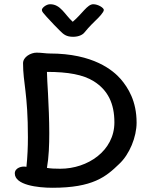

<svg xmlns="http://www.w3.org/2000/svg" viewBox="-20 -887 702 908"><path d="M326 -713C354 -713 372 -724 379 -733C386 -742 403 -762 431 -789C448 -805 471 -829 471 -840C471 -850 444 -867 421 -867C393 -867 369 -822 324 -784C286 -818 267 -867 217 -867C199 -867 178 -850 178 -840C178 -832 185 -825 200 -808C222 -784 251 -753 264 -741C281 -724 294 -713 326 -713ZM215 -634C196 -634 177 -638 153 -638C126 -638 89 -618 89 -588C89 -494 112 -446 112 -238C112 -192 110 -145 105 -98C85 -103 50 -94 50 -67C50 -12 158 1 228 1C419 1 481 -51 543 -111C593 -157 626 -240 626 -307C626 -409 586 -472 551 -513C515 -554 422 -634 215 -634ZM202 -93C211 -144 213 -202 213 -258C213 -319 210 -387 207 -445C205 -486 202 -523 202 -547C302 -547 373 -534 423 -503C490 -461 521 -398 521 -308C521 -174 395 -89 265 -89C236 -89 220 -90 202 -93Z"/></svg>

Font: Itim
Style: Regular
Weight: 400
Designer: CadsonDemak Team
Foundry: Pablo Impallari
Version: Version 1.002;PS 001.002;hotconv 1.0.88;makeotf.lib2.5.64775